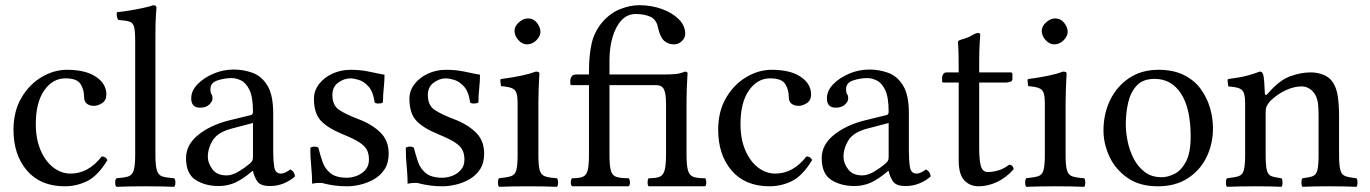

<svg xmlns="http://www.w3.org/2000/svg" viewBox="-20 -718 5281 740"><path d="M394 -101Q357 -40 316 -20Q275 0 230 0Q136 0 84 -60.5Q32 -121 32 -218Q32 -289 62.5 -341Q93 -393 140.5 -421Q188 -449 238 -449Q310 -449 350 -422Q390 -395 390 -354Q390 -331 373.5 -320.5Q357 -310 342 -310Q326 -310 315 -318Q304 -326 304 -346Q304 -372 290.5 -394Q277 -416 232 -416Q183 -416 150.5 -369.5Q118 -323 118 -240Q118 -182 136.5 -139Q155 -96 185.5 -72.5Q216 -49 252 -49Q321 -49 372 -115Q388 -115 394 -101Z M501 -122V-559Q501 -597 497 -613.5Q493 -630 479.5 -634.5Q466 -639 437 -641Q433 -644 431.5 -650.5Q430 -657 430 -663Q430 -669 431 -671Q451 -673 479 -677.5Q507 -682 532.5 -687.5Q558 -693 571 -698Q583 -698 583 -688Q583 -688 581 -660Q579 -632 579 -583V-122Q579 -81 584.5 -62Q590 -43 605.5 -38Q621 -33 651 -31Q656 -27 656 -14Q656 -2 651 2Q627 1 599 0.5Q571 0 541 0Q511 0 483 0.5Q455 1 429 2Q424 -2 424 -14Q424 -27 429 -31Q459 -33 474.5 -38Q490 -43 495.5 -62Q501 -81 501 -122Z M791 -375Q791 -359 795 -355Q799 -351 799 -337Q799 -327 786.5 -315Q774 -303 751 -303Q717 -303 717 -339Q717 -368 741 -393Q765 -418 802.5 -434Q840 -450 881 -450Q918 -450 953 -437.5Q988 -425 1010.5 -388.5Q1033 -352 1033 -281V-134Q1033 -100 1037 -74.5Q1041 -49 1063 -49Q1072 -49 1083 -55Q1094 -61 1099 -65Q1108 -60 1112 -53.5Q1116 -47 1117 -38Q1101 -23 1075.5 -12Q1050 -1 1021 -1Q984 -1 972 -18.5Q960 -36 955 -59H953L933 -43Q900 -18 874.5 -9.5Q849 -1 823 -1Q771 -1 734 -24.5Q697 -48 697 -109Q697 -160 744 -198Q791 -236 863 -254L949 -275Q951 -276 953 -279Q955 -282 955 -287Q955 -344 941.5 -371.5Q928 -399 909 -408Q890 -417 873 -417Q845 -417 818 -408Q791 -399 791 -375ZM955 -244 875 -223Q820 -209 800.5 -178Q781 -147 781 -113Q781 -90 798.5 -66Q816 -42 853 -42Q874 -42 898 -56Q922 -70 941 -86Q947 -91 951 -96.5Q955 -102 955 -112Z M1176 -148Q1181 -153 1193 -153Q1201 -153 1207 -149Q1214 -121 1223 -94.5Q1232 -68 1253.5 -50.5Q1275 -33 1317 -33Q1336 -33 1355.5 -40.5Q1375 -48 1388.5 -63.5Q1402 -79 1402 -103Q1402 -125 1394 -140.5Q1386 -156 1364 -170Q1342 -184 1300 -201Q1242 -225 1216 -253.5Q1190 -282 1190 -337Q1190 -369 1210 -394.5Q1230 -420 1262 -434.5Q1294 -449 1331 -449Q1370 -449 1404.5 -441.5Q1439 -434 1462 -430Q1462 -405 1459 -378Q1456 -351 1456 -324Q1454 -321 1448.5 -320Q1443 -319 1438 -319Q1428 -319 1424 -323Q1418 -366 1399.5 -385.5Q1381 -405 1361.5 -410.5Q1342 -416 1331 -416Q1306 -416 1283.5 -399.5Q1261 -383 1261 -352Q1261 -311 1288.5 -293.5Q1316 -276 1361 -259Q1412 -240 1445 -208.5Q1478 -177 1478 -126Q1478 -89 1461.5 -64.5Q1445 -40 1419.5 -26Q1394 -12 1367 -6Q1340 0 1319 0Q1291 0 1269.5 -3Q1248 -6 1228 -11Q1223 -13 1218 -13Q1213 -13 1208 -13Q1198 -13 1183 -10Q1183 -42 1179.5 -76.5Q1176 -111 1176 -148Z M1544 -148Q1549 -153 1561 -153Q1569 -153 1575 -149Q1582 -121 1591 -94.5Q1600 -68 1621.5 -50.5Q1643 -33 1685 -33Q1704 -33 1723.5 -40.5Q1743 -48 1756.5 -63.5Q1770 -79 1770 -103Q1770 -125 1762 -140.5Q1754 -156 1732 -170Q1710 -184 1668 -201Q1610 -225 1584 -253.5Q1558 -282 1558 -337Q1558 -369 1578 -394.5Q1598 -420 1630 -434.5Q1662 -449 1699 -449Q1738 -449 1772.5 -441.5Q1807 -434 1830 -430Q1830 -405 1827 -378Q1824 -351 1824 -324Q1822 -321 1816.5 -320Q1811 -319 1806 -319Q1796 -319 1792 -323Q1786 -366 1767.5 -385.5Q1749 -405 1729.5 -410.5Q1710 -416 1699 -416Q1674 -416 1651.5 -399.5Q1629 -383 1629 -352Q1629 -311 1656.5 -293.5Q1684 -276 1729 -259Q1780 -240 1813 -208.5Q1846 -177 1846 -126Q1846 -89 1829.5 -64.5Q1813 -40 1787.5 -26Q1762 -12 1735 -6Q1708 0 1687 0Q1659 0 1637.5 -3Q1616 -6 1596 -11Q1591 -13 1586 -13Q1581 -13 1576 -13Q1566 -13 1551 -10Q1551 -42 1547.5 -76.5Q1544 -111 1544 -148Z M1963 -599Q1963 -617 1980 -632Q1997 -647 2015 -647Q2036 -647 2049.5 -630Q2063 -613 2063 -595Q2063 -579 2047.5 -563Q2032 -547 2011 -547Q1993 -547 1978 -563.5Q1963 -580 1963 -599ZM2055 -122Q2055 -81 2060 -62.5Q2065 -44 2080.5 -38.5Q2096 -33 2127 -31Q2131 -25 2131 -14Q2131 -4 2127 2Q2102 1 2073.5 0.5Q2045 0 2015 0Q1985 0 1957 0.5Q1929 1 1903 2Q1899 -4 1899 -14Q1899 -25 1903 -31Q1934 -34 1949.5 -39Q1965 -44 1970 -62.5Q1975 -81 1975 -122V-317Q1975 -346 1970.5 -359.5Q1966 -373 1952 -378.5Q1938 -384 1911 -386Q1910 -391 1909 -400Q1908 -409 1909 -413Q1960 -420 1992 -427Q2024 -434 2045 -442Q2059 -442 2059 -435Q2059 -435 2058 -417Q2057 -399 2056 -372.5Q2055 -346 2055 -321Z M2626 -122Q2626 -81 2631.5 -61.5Q2637 -42 2652 -36.5Q2667 -31 2698 -31Q2702 -27 2702 -14Q2702 -4 2698 0H2480Q2476 -4 2476 -14Q2476 -27 2480 -31Q2508 -31 2522 -36.5Q2536 -42 2541.5 -61.5Q2547 -81 2547 -122V-319Q2547 -357 2539 -373.5Q2531 -390 2508 -390H2329V-122Q2329 -81 2334 -61.5Q2339 -42 2355 -36.5Q2371 -31 2403 -31Q2408 -26 2408 -14Q2408 -5 2403 0H2185Q2180 -5 2180 -14Q2180 -26 2185 -31Q2212 -31 2226 -36.5Q2240 -42 2245 -61.5Q2250 -81 2250 -122V-390H2183Q2178 -390 2178 -396V-409Q2178 -415 2183 -423Q2188 -431 2201 -431H2250V-444Q2250 -503 2260 -549Q2270 -595 2301 -632Q2332 -668 2370.5 -683Q2409 -698 2443 -698Q2490 -698 2530.5 -683.5Q2571 -669 2596 -644Q2621 -619 2621 -588Q2621 -572 2608 -559.5Q2595 -547 2578 -547Q2555 -547 2539.5 -561Q2524 -575 2516 -612Q2510 -643 2486.5 -653.5Q2463 -664 2431 -664Q2397 -664 2374.5 -639Q2352 -614 2340.5 -573.5Q2329 -533 2329 -486V-431H2526Q2530 -431 2533.5 -431Q2537 -431 2541 -431Q2562 -431 2581.5 -432.5Q2601 -434 2620 -442Q2623 -442 2626.5 -440.5Q2630 -439 2630 -436Q2630 -436 2629 -418.5Q2628 -401 2627 -377Q2626 -353 2626 -333Z M3110 -101Q3073 -40 3032 -20Q2991 0 2946 0Q2852 0 2800 -60.5Q2748 -121 2748 -218Q2748 -289 2778.5 -341Q2809 -393 2856.5 -421Q2904 -449 2954 -449Q3026 -449 3066 -422Q3106 -395 3106 -354Q3106 -331 3089.5 -320.5Q3073 -310 3058 -310Q3042 -310 3031 -318Q3020 -326 3020 -346Q3020 -372 3006.5 -394Q2993 -416 2948 -416Q2899 -416 2866.5 -369.5Q2834 -323 2834 -240Q2834 -182 2852.5 -139Q2871 -96 2901.5 -72.5Q2932 -49 2968 -49Q3037 -49 3088 -115Q3104 -115 3110 -101Z M3241 -375Q3241 -359 3245 -355Q3249 -351 3249 -337Q3249 -327 3236.5 -315Q3224 -303 3201 -303Q3167 -303 3167 -339Q3167 -368 3191 -393Q3215 -418 3252.5 -434Q3290 -450 3331 -450Q3368 -450 3403 -437.5Q3438 -425 3460.5 -388.5Q3483 -352 3483 -281V-134Q3483 -100 3487 -74.5Q3491 -49 3513 -49Q3522 -49 3533 -55Q3544 -61 3549 -65Q3558 -60 3562 -53.5Q3566 -47 3567 -38Q3551 -23 3525.5 -12Q3500 -1 3471 -1Q3434 -1 3422 -18.5Q3410 -36 3405 -59H3403L3383 -43Q3350 -18 3324.5 -9.5Q3299 -1 3273 -1Q3221 -1 3184 -24.5Q3147 -48 3147 -109Q3147 -160 3194 -198Q3241 -236 3313 -254L3399 -275Q3401 -276 3403 -279Q3405 -282 3405 -287Q3405 -344 3391.5 -371.5Q3378 -399 3359 -408Q3340 -417 3323 -417Q3295 -417 3268 -408Q3241 -399 3241 -375ZM3405 -244 3325 -223Q3270 -209 3250.5 -178Q3231 -147 3231 -113Q3231 -90 3248.5 -66Q3266 -42 3303 -42Q3324 -42 3348 -56Q3372 -70 3391 -86Q3397 -91 3401 -96.5Q3405 -102 3405 -112Z M3629 -439H3675Q3675 -481 3674.5 -503Q3674 -525 3673.5 -534.5Q3673 -544 3672.5 -547.5Q3672 -551 3672 -555Q3672 -560 3678.5 -563Q3685 -566 3694 -568Q3704 -571 3712 -574.5Q3720 -578 3728 -583Q3742 -591 3750 -591Q3758 -591 3758 -583Q3758 -583 3756 -555Q3754 -527 3754 -478V-439H3874Q3882 -439 3882 -433V-413Q3882 -406 3874 -403Q3866 -400 3858 -400H3754V-147Q3754 -101 3760.5 -78Q3767 -55 3787 -55Q3807 -55 3828.5 -61.5Q3850 -68 3869 -83Q3884 -83 3887 -66Q3858 -33 3822.5 -16.5Q3787 0 3752 0Q3718 0 3696.5 -23Q3675 -46 3675 -99V-400H3616Q3611 -400 3611 -406V-419Q3611 -425 3615 -432Q3619 -439 3629 -439Z M3995 -599Q3995 -617 4012 -632Q4029 -647 4047 -647Q4068 -647 4081.5 -630Q4095 -613 4095 -595Q4095 -579 4079.5 -563Q4064 -547 4043 -547Q4025 -547 4010 -563.5Q3995 -580 3995 -599ZM4087 -122Q4087 -81 4092 -62.5Q4097 -44 4112.5 -38.5Q4128 -33 4159 -31Q4163 -25 4163 -14Q4163 -4 4159 2Q4134 1 4105.5 0.5Q4077 0 4047 0Q4017 0 3989 0.5Q3961 1 3935 2Q3931 -4 3931 -14Q3931 -25 3935 -31Q3966 -34 3981.5 -39Q3997 -44 4002 -62.5Q4007 -81 4007 -122V-317Q4007 -346 4002.5 -359.5Q3998 -373 3984 -378.5Q3970 -384 3943 -386Q3942 -391 3941 -400Q3940 -409 3941 -413Q3992 -420 4024 -427Q4056 -434 4077 -442Q4091 -442 4091 -435Q4091 -435 4090 -417Q4089 -399 4088 -372.5Q4087 -346 4087 -321Z M4655 -224Q4655 -163 4630 -112Q4605 -61 4557.5 -30.5Q4510 0 4443 0Q4372 0 4325.5 -32.5Q4279 -65 4256 -114.5Q4233 -164 4233 -215Q4233 -280 4259 -333Q4285 -386 4332.5 -417.5Q4380 -449 4445 -449Q4502 -449 4542.5 -429Q4583 -409 4607.5 -375.5Q4632 -342 4643.5 -302.5Q4655 -263 4655 -224ZM4430 -414Q4385 -414 4361 -388Q4337 -362 4328 -322Q4319 -282 4319 -238Q4319 -209 4326 -174Q4333 -139 4349 -107.5Q4365 -76 4391.5 -55.5Q4418 -35 4457 -35Q4481 -35 4507 -48Q4533 -61 4551 -95Q4569 -129 4569 -192Q4569 -300 4532 -357Q4495 -414 4430 -414Z M4867 -358Q4911 -409 4952.5 -424Q4994 -439 5031 -439Q5057 -439 5079 -430.5Q5101 -422 5114 -405Q5131 -382 5136 -347Q5141 -312 5141 -271V-122Q5141 -81 5146 -62.5Q5151 -44 5165.5 -39Q5180 -34 5208 -31Q5212 -27 5212 -14Q5212 -2 5208 2Q5186 1 5159 0.5Q5132 0 5102 0Q5072 0 5047.5 0.5Q5023 1 5000 2Q4996 -2 4996 -14Q4996 -27 5000 -31Q5026 -34 5039.5 -39Q5053 -44 5057.5 -62.5Q5062 -81 5062 -122V-274Q5062 -297 5060 -316.5Q5058 -336 5050 -351Q5041 -368 5026.5 -376.5Q5012 -385 4997 -385Q4968 -385 4936 -370.5Q4904 -356 4875 -328Q4869 -321 4863.5 -311.5Q4858 -302 4858 -286V-122Q4858 -81 4862.5 -62.5Q4867 -44 4880.5 -39Q4894 -34 4919 -31Q4923 -27 4923 -14Q4923 -2 4919 2Q4897 1 4873 0.5Q4849 0 4819 0Q4789 0 4760.5 0.5Q4732 1 4709 2Q4705 -2 4705 -14Q4705 -27 4709 -31Q4739 -34 4754 -39Q4769 -44 4774 -62.5Q4779 -81 4779 -122V-317Q4779 -346 4774 -359.5Q4769 -373 4755 -378Q4741 -383 4714 -385Q4713 -390 4712 -399.5Q4711 -409 4712 -413Q4764 -420 4789 -427Q4814 -434 4835 -442Q4841 -442 4843.5 -439.5Q4846 -437 4847 -434Q4851 -426 4852.5 -402Q4854 -378 4855 -358Q4855 -351 4859 -352Q4863 -353 4867 -358Z"/></svg>

Font: Triodion
Style: Regular
Weight: 400
Version: Version 1.201; ttfautohint (v1.8.4.7-5d5b)